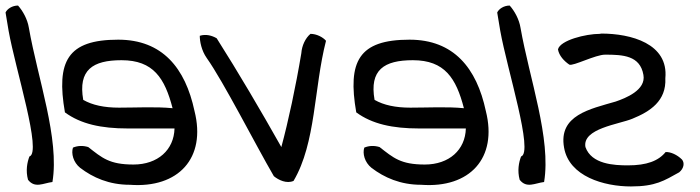

<svg xmlns="http://www.w3.org/2000/svg" viewBox="-64 -642 2522 692"><path d="M40 -542C72 -359 151 -142 125 14C92 18 62 38 37 6C28 -27 34 -57 42 -78C88 -92 -8 -391 -33 -531L-44 -597C-38 -610 -20 -622 1 -622C18 -603 35 -573 40 -542Z M637 -242C680 -72 579 37 404 24C329 24 271 -2 225 -37C200 -57 192 -89 199 -110C216 -117 234 -118 254 -112C304 -73 330 -49 417 -49C505 -49 563 -102 565 -179H396C301 -179 227 -195 170 -237C138 -421 179 -499 362 -499C521 -499 604 -397 637 -242ZM558 -252C530 -360 489 -425 374 -425C270 -425 217 -390 236 -282C269 -263 312 -254 365 -254C428 -254 497 -258 558 -252Z M1111 -495C1067 -324 1075 -127 994 10C969 21 940 7 923 -7C856 -122 742 -347 681 -433C662 -460 656 -493 656 -513C678 -520 700 -514 717 -504C795 -381 875 -245 950 -112C975 -204 1002 -330 1022 -450C1024 -478 1037 -505 1055 -520C1077 -520 1100 -508 1111 -495Z M1687 -242C1730 -72 1629 37 1454 24C1379 24 1321 -2 1275 -37C1250 -57 1242 -89 1249 -110C1266 -117 1284 -118 1304 -112C1354 -73 1380 -49 1467 -49C1555 -49 1613 -102 1615 -179H1446C1351 -179 1277 -195 1220 -237C1188 -421 1229 -499 1412 -499C1571 -499 1654 -397 1687 -242ZM1608 -252C1580 -360 1539 -425 1424 -425C1320 -425 1267 -390 1286 -282C1319 -263 1362 -254 1415 -254C1478 -254 1547 -258 1608 -252Z M1812 -542C1844 -359 1923 -142 1897 14C1864 18 1834 38 1809 6C1800 -27 1806 -57 1814 -78C1860 -92 1764 -391 1739 -531L1728 -597C1734 -610 1752 -622 1773 -622C1790 -603 1807 -573 1812 -542Z M2394 -67C2404 -55 2401 -35 2384 -21C2330 9 2299 30 2210 30C2113 30 1987 -6 1969 -110C1948 -227 2063 -249 2155 -276C2190 -288 2265 -317 2255 -372C2243 -442 2181 -445 2117 -445C2082 -445 2002 -403 1988 -409C1969 -422 1951 -441 1947 -464C1955 -497 2047 -520 2098 -520L2103 -521C2210 -521 2346 -485 2334 -360C2338 -278 2279 -240 2215 -214C2167 -194 2034 -179 2046 -112C2068 -50 2149 -46 2199 -46C2267 -46 2309 -62 2335 -94C2353 -95 2377 -84 2394 -67Z"/></svg>

Font: Snowfall
Style: RevObl
Weight: 400
Designer: Jasper
Foundry: Cannot Into Space Fonts
Version: Version 0.9